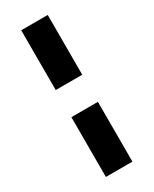

<svg xmlns="http://www.w3.org/2000/svg" viewBox="-193 -701 674 840"><g transform="rotate(-30 143.5 -281.5)"><path d="M210 -652V-350H76V-652ZM210 -213V89H76V-213Z"/></g></svg>

Font: Arya
Style: Bold
Weight: 700
Designer: Eduardo Rodriguez Tunni, Modular Infotech
Foundry: Eduardo Rodriguez Tunni, Modular Infotech
Version: Version 1.002